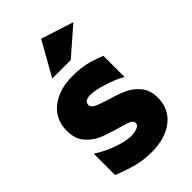

<svg xmlns="http://www.w3.org/2000/svg" viewBox="-242 -887 985 985"><g transform="rotate(-45 250.0 -394.5)"><path d="M236 -121Q194 -121 137 -141.5Q80 -162 33 -193V-38Q95 -13 144.5 -0.5Q194 12 248 12Q348 12 408.5 -35Q469 -82 469 -164Q469 -218 441 -252Q413 -286 374.5 -303.5Q336 -321 280 -337Q233 -351 211.5 -362Q190 -373 190 -391Q190 -404 201.5 -411.5Q213 -419 234 -419Q268 -419 325 -401Q382 -383 423 -360V-513Q368 -535 328.5 -543.5Q289 -552 236 -552Q140 -552 79 -504.5Q18 -457 18 -373Q18 -316 47.5 -281Q77 -246 116 -229.5Q155 -213 215 -196Q258 -185 277.5 -176Q297 -167 297 -152Q297 -136 277 -128.5Q257 -121 236 -121ZM155 -616H289L436 -744L259 -801Z"/></g></svg>

Font: Geom Black
Style: Bold
Weight: 900
Version: Version 1.102